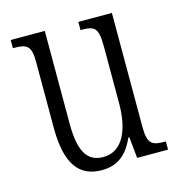

<svg xmlns="http://www.w3.org/2000/svg" viewBox="-87 -614 660 702"><g transform="rotate(-15 243.0 -263.0)"><path d="M215 10C272 10 311 -18 338 -80H342L350 0H467V-31H464C416 -31 398 -38 398 -105V-536H271V-505H274C324 -505 338 -497 338 -424V-210C338 -111 306 -35 232 -35C168 -35 144 -85 144 -186V-536H15V-505H19C67 -505 84 -497 84 -435V-185C84 -46 130 10 215 10Z"/></g></svg>

Font: Noto Serif Thai ExtraCondensed Light
Style: Regular
Weight: 300
Width: 2
Designer: Monotype Design Team
Foundry: Monotype Imaging Inc.
Version: Version 2.002